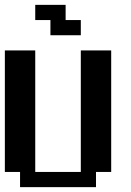

<svg xmlns="http://www.w3.org/2000/svg" viewBox="-20 -770 540 790"><path d="M125 -750H250V-687.5H312.5V-625H187.5V-687.5H125ZM0 -562.5H125V-62.5H312.5V-562.5H437.5V-62.5H375V0H62.5V-62.5H0Z"/></svg>

Font: NeoDunggeunmo Pro
Style: Regular
Weight: 400
Version: Version 1.020